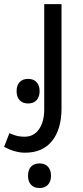

<svg xmlns="http://www.w3.org/2000/svg" viewBox="-60 -505 405 937"><path d="M62 240.2Q14.2 240.2 -40 211.9L-14.2 145Q10.3 155.8 25.9 158.9Q41.5 162.1 60.1 162.1Q105 162.1 130.4 125.5Q155.8 88.9 155.8 28.8V-484.9H240.2V23.9Q240.2 125 194.3 182.6Q148.4 240.2 62 240.2ZM132.8 412.6Q106.9 412.6 91.8 397Q76.7 381.3 76.7 352.5Q76.7 323.7 91.6 308.1Q106.4 292.5 132.8 292.5Q159.7 292.5 174.3 308.8Q189 325.2 189 352.5Q189 379.9 174.3 396.2Q159.7 412.6 132.8 412.6ZM77.1 0Q51.3 0 36.1 -15.6Q21 -31.2 21 -60.1Q21 -88.9 35.9 -104.5Q50.8 -120.1 77.1 -120.1Q104 -120.1 118.7 -103.8Q133.3 -87.4 133.3 -60.1Q133.3 -32.7 118.7 -16.4Q104 0 77.1 0Z"/></svg>

Font: Noto Kufi Arabic
Style: Regular
Weight: 400
Designer: Monotype Design team
Foundry: Monotype Imaging Inc.
Version: Version 1.02